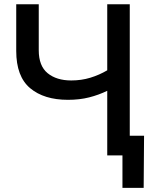

<svg xmlns="http://www.w3.org/2000/svg" viewBox="-20 -748 726 924"><path d="M307.1 -267.6Q191.9 -267.6 125 -323.7Q58.1 -379.9 58.1 -502.9V-727.5H166.5V-506.3Q166.5 -430.7 209.2 -395.8Q252 -360.8 322.8 -360.8Q371.6 -360.8 414.8 -374Q458 -387.2 496.1 -409.7V-727.5H604.5V0H496.1V-311Q455.1 -291 408.9 -279.3Q362.8 -267.6 307.1 -267.6ZM569.3 156.2V0H531.2V-94.7H673.3L671.4 156.2Z"/></svg>

Font: Inter Display Medium
Style: Regular
Weight: 500
Designer: Rasmus Andersson
Foundry: rsms
Version: Version 4.001;git-9221beed3